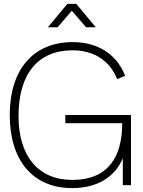

<svg xmlns="http://www.w3.org/2000/svg" viewBox="-20 -950 732 985"><path d="M225.5 -810H275.5L348.5 -895L421.5 -810H471.5L371.5 -930H325.5ZM610 0H652V-360H315V-318H607C607 -145 535 -27 350.5 -27C176.5 -27 75 -149.5 75 -354C75 -571 174.5 -692 353 -692C456.5 -692 542.5 -642.5 581 -544L622 -561C577 -677.5 475 -734 353 -734C151 -734 30 -593.5 30 -360C30 -126 149 15 350.5 15C477 15 570 -41 610 -138.5Z"/></svg>

Font: Vela Sans ExtLt
Style: Regular
Weight: 200
Designer: Principal design: Mikhail Sharanda - project Manrope.
Design modification: Ravid Balaliev
Foundry: Mikhail Sharanda
Version: Version 1.001